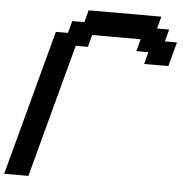

<svg xmlns="http://www.w3.org/2000/svg" viewBox="-58 -931 942 987"><g transform="rotate(5 413.0 -437.5)"><path d="M0 0H125L309.1 -687.5H371.6L388.7 -750H638.7L621.6 -687.5H684.1L667.5 -625H792.5Q797.9 -645.5 809.1 -687.3Q820.3 -729 826.2 -750H763.7L780.3 -812.5H717.8L734.4 -875H359.4L342.8 -812.5H280.3L263.7 -750H201.2Z"/></g></svg>

Font: Faithful 32x
Style: Oblique
Weight: 400
Foundry: Faithful Resource Pack
Version: Version 1.0; January 27, 2023